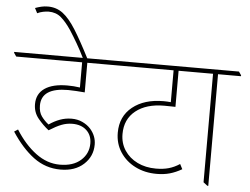

<svg xmlns="http://www.w3.org/2000/svg" viewBox="-82 -954 1343 1033"><g transform="rotate(5 589.5 -438.0)"><path d="M279 -13Q198 -13 133.5 -61Q69 -109 13 -195L33 -208Q82 -130 143 -84.5Q204 -39 273 -39Q345 -39 386 -75.5Q427 -112 427 -167Q427 -211 398.5 -237.5Q370 -264 322 -264Q292 -264 263.5 -253Q235 -242 197 -218Q166 -242 139 -275Q112 -308 112 -352Q112 -408 155 -437.5Q198 -467 277 -467Q312 -467 345 -462V-598H-11L-24 -617V-622H517L530 -603V-598H373V-438Q348 -440 326 -441.5Q304 -443 283 -443Q139 -443 139 -347Q139 -311 155.5 -288.5Q172 -266 194 -249Q223 -269 253 -280Q283 -291 316 -291Q348 -291 374.5 -278.5Q401 -266 419 -246Q451 -209 451 -163Q451 -99 404 -56Q357 -13 279 -13Z M348 -619Q327 -662 306 -698Q285 -734 265 -765Q237 -807 209.5 -830.5Q182 -854 142 -854Q129 -854 112 -850.5Q95 -847 81 -840L67 -867Q83 -873 100 -877Q117 -881 136 -881Q182 -881 217 -854.5Q252 -828 288 -770.5Q324 -713 372 -619Z M796 -35Q732 -35 680.5 -61Q629 -87 599 -133Q569 -179 569 -238Q569 -326 632.5 -377Q696 -428 800 -428Q810 -428 819.5 -427.5Q829 -427 839 -426V-598H495L482 -617V-622H960L973 -603V-598H866V-403Q856 -403 838 -403.5Q820 -404 806 -404Q709 -404 652 -358.5Q595 -313 595 -233Q595 -183 620.5 -144.5Q646 -106 690 -84.5Q734 -63 790 -63Q829 -63 859 -71.5Q889 -80 918 -99L932 -72Q899 -53 867 -44Q835 -35 796 -35Z M1074 5 1052 -12V-598H938L925 -617V-622H1190L1203 -603V-598H1079V5Z"/></g></svg>

Font: Noto Serif Devanagari Thin
Style: Regular
Weight: 100
Designer: Universal Thirst, Indian Type Foundry and the Monotype Design Team
Foundry: Monotype Imaging Inc.
Version: Version 2.004; ttfautohint (v1.8.4.7-5d5b)